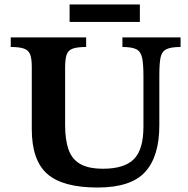

<svg xmlns="http://www.w3.org/2000/svg" viewBox="-20 -824 839 858"><path d="M416 14Q260 14 191 -47Q122 -108 122 -247V-526Q122 -561 115 -580Q108 -599 88 -606.5Q68 -614 28 -614V-657H365V-614Q325 -614 304.5 -606.5Q284 -599 277.5 -579Q271 -559 271 -521V-265Q271 -200 286 -156.5Q301 -113 338 -91.5Q375 -70 441 -70Q535 -70 578 -112.5Q621 -155 621 -258V-485Q621 -538 615 -566Q609 -594 589 -604Q569 -614 527 -614V-657H787V-614Q744 -614 723.5 -604Q703 -594 697.5 -567Q692 -540 692 -488V-264Q692 -125 628.5 -55.5Q565 14 416 14ZM605 -726H291V-804H605Z"/></svg>

Font: STIX Two Text
Style: Bold
Weight: 700
Designer: Ross Mills, John Hudson & Paul Hanslow, Tiro Typeworks Ltd; with prior portions MicroPress Inc., and Coen Hoffman.
Foundry: Tiro Typeworks Ltd
Version: Version 2.13 b171